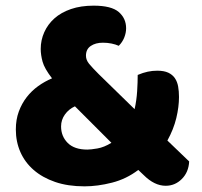

<svg xmlns="http://www.w3.org/2000/svg" viewBox="-20 -643 713 679"><path d="M566 14Q526 14 488 -24L469 -42Q427 -10 376 3Q325 16 279 16Q220 16 175 0.5Q130 -15 99 -42Q68 -69 52 -105.5Q36 -142 36 -185Q36 -220 46.5 -248.5Q57 -277 74.5 -299.5Q92 -322 115 -338.5Q138 -355 164 -366Q137 -401 130.5 -425Q124 -449 124 -470Q124 -501 136.5 -529Q149 -557 172.5 -578Q196 -599 231 -611Q266 -623 311 -623Q374 -623 400 -600.5Q426 -578 426 -543Q426 -527 419.5 -510.5Q413 -494 400 -481Q389 -486 374.5 -489Q360 -492 344 -492Q318 -492 301 -480.5Q284 -469 284 -446Q284 -431 295 -417.5Q306 -404 329 -381L456 -257Q463 -288 465 -320.5Q467 -353 467 -378Q486 -386 502.5 -389.5Q519 -393 536 -393Q560 -393 575 -386Q590 -379 598.5 -366.5Q607 -354 610 -337Q613 -320 613 -300Q613 -265 603.5 -225.5Q594 -186 572 -146L649 -72Q647 -34 623 -10Q599 14 566 14ZM289 -114Q301 -114 324.5 -118Q348 -122 374 -138L245 -267Q223 -257 209.5 -238Q196 -219 196 -196Q196 -161 219.5 -137.5Q243 -114 289 -114Z"/></svg>

Font: Baloo Tammudu 2 ExtraBold
Style: Regular
Weight: 800
Designer: Maithili Shingre, Omkar Shende and Ek Type
Foundry: Ek Type
Version: Version 1.640;hotconv 1.0.111;makeotfexe 2.5.65597; ttfautoh